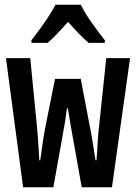

<svg xmlns="http://www.w3.org/2000/svg" viewBox="-20 -786 570 806"><path d="M77 0 5 -542H107L134 -266Q138 -227 140.5 -188Q143 -149 145 -113H149Q153 -145 159 -185.5Q165 -226 172 -261L211 -455H319L356 -261Q363 -228 369.5 -186Q376 -144 381 -113H385Q388 -146 390 -187Q392 -228 397 -266L426 -542H526L450 0H323L285 -213Q279 -244 274.5 -272Q270 -300 265 -331H261Q257 -300 252.5 -271.5Q248 -243 242 -212L204 0ZM112 -617Q129 -639 148.5 -665.5Q168 -692 185 -718.5Q202 -745 213 -766H319Q336 -732 364.5 -691.5Q393 -651 420 -617V-606H352Q332 -623 310.5 -645.5Q289 -668 266 -694Q242 -668 220 -644.5Q198 -621 180 -606H112Z"/></svg>

Font: Noto Sans Mono Condensed SemiBold
Style: Regular
Weight: 600
Width: 3
Designer: Monotype Design Team
Foundry: Monotype Imaging Inc.
Version: Version 2.014